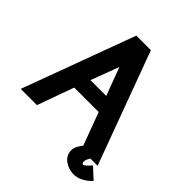

<svg xmlns="http://www.w3.org/2000/svg" viewBox="-245 -930 1238 1238"><g transform="rotate(45 374.0 -310.5)"><path d="M282.2 -770H415L699.2 0H551.8L459 -250H235.8L146 0H-2ZM419.9 -357.9 348.1 -549.8 275.9 -357.9ZM507.8 47.9Q507.8 30.3 518.3 9.5Q528.8 -11.2 544.2 -28.3Q559.6 -45.4 574.7 -60.1Q589.8 -74.7 600.6 -83L610.8 -90.8L683.1 -47.9Q680.2 -45.9 675.8 -42.7Q671.4 -39.6 659.9 -29.1Q648.4 -18.6 639.6 -8.1Q630.9 2.4 623.5 17.3Q616.2 32.2 616.2 45.9Q616.2 52.7 619.9 56.9Q623.5 61 627 61Q642.1 61 675.8 19L750 86.9Q725.6 114.7 693.4 131.8Q661.1 148.9 627 148.9Q583 148.9 545.4 121.8Q507.8 94.7 507.8 47.9Z"/></g></svg>

Font: Junction Bold
Style: Bold
Weight: 700
Designer: Caroline Hadilaksono
Foundry: Caroline Hadilaksono
Version: Version 001.001